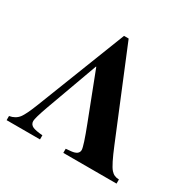

<svg xmlns="http://www.w3.org/2000/svg" viewBox="-152 -848 1012 1006"><g transform="rotate(30 353.5 -345.0)"><path d="M674 0V-25C654 -25 638 -32 625 -47C610 -64 590 -105 564 -168L349 -690H321L108 -145C91 -102 77 -73 65 -57C52 -40 33 -29 9 -25V0H211V-25C183 -27 164 -31 152 -36C139 -42 132 -52 132 -66C132 -78 141 -110 160 -163L274 -477H276L384 -197C413 -122 428 -76 428 -61C428 -42 413 -31 384 -28L352 -25V0Z"/></g></svg>

Font: XITS Math
Style: Bold
Weight: 700
Designer: MicroPress Inc., with final additions and corrections provided by Coen Hoffman, Elsevier (retired)
Version: Version 1.302